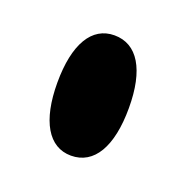

<svg xmlns="http://www.w3.org/2000/svg" viewBox="-56 -250 312 321"><g transform="rotate(20 100.0 -90.0)"><path d="M99 17C140 17 163 -22 163 -91C163 -159 140 -197 99 -197C59 -197 36 -159 36 -90C36 -22 59 17 99 17Z"/></g></svg>

Font: Yard Headline
Style: Regular
Weight: 400
Monospace: yes
Designer: Roman Shamin
Foundry: Evil Martians
Version: Version 1.000